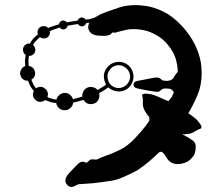

<svg xmlns="http://www.w3.org/2000/svg" viewBox="-20 -741 880 762"><path d="M764.6 -261.7Q779.3 -244.1 779.3 -238.3Q780.3 -232.4 777.3 -231.4Q775.4 -229.5 770.5 -228.5Q764.6 -226.6 762.7 -224.6Q759.8 -223.6 749 -216.8Q738.3 -210 721.7 -209Q715.8 -208 711.9 -208Q707 -208 702.1 -209Q713.9 -202.1 726.6 -195.3Q739.3 -187.5 746.1 -182.6Q756.8 -173.8 756.8 -159.2Q756.8 -144.5 752.9 -131.8Q749 -120.1 732.4 -105.5Q714.8 -90.8 685.5 -89.8Q656.2 -89.8 641.6 -114.3Q627 -137.7 620.1 -138.7Q613.3 -139.6 604.5 -129.9Q594.7 -120.1 572.3 -100.6Q549.8 -82 528.3 -67.4Q505.9 -53.7 464.8 -36.1Q449.2 -29.3 426.8 -24.4Q403.3 -20.5 379.9 -17.6Q345.7 -12.7 318.4 -11.7Q291 -9.8 291 -9.8Q291 -9.8 273.4 -1Q267.6 1 262.7 1Q252 1 243.2 -11.7Q231.4 -29.3 255.9 -55.7Q280.3 -82 291 -91.8Q302.7 -101.6 312.5 -98.6Q323.2 -94.7 323.2 -94.7Q323.2 -94.7 328.1 -98.6Q333 -103.5 336.9 -106.4Q340.8 -109.4 352.5 -108.4Q364.3 -106.4 370.1 -110.4Q377 -114.3 405.3 -125Q434.6 -134.8 468.8 -153.3Q480.5 -160.2 493.2 -170.9Q505.9 -181.6 517.6 -194.3Q540 -217.8 556.6 -239.3Q573.2 -261.7 573.2 -263.7Q573.2 -266.6 572.3 -269.5Q572.3 -272.5 573.2 -275.4Q569.3 -279.3 563.5 -287.1Q558.6 -293.9 553.7 -302.7Q545.9 -319.3 546.9 -331.1Q546.9 -343.8 546.9 -346.7Q546.9 -350.6 545.9 -355.5Q543.9 -360.4 543.9 -363.3Q543.9 -366.2 549.8 -368.2Q554.7 -371.1 578.1 -367.2Q585.9 -366.2 604.5 -358.4Q624 -350.6 647.5 -339.8Q648.4 -338.9 654.3 -346.7Q660.2 -353.5 662.1 -357.4Q664.1 -360.4 666 -365.2Q668 -369.1 669.9 -375Q668 -378.9 665 -381.8Q662.1 -384.8 659.2 -386.7Q653.3 -389.6 644.5 -389.6Q636.7 -389.6 630.9 -389.6Q625 -388.7 620.1 -384.8Q616.2 -379.9 609.4 -377Q602.5 -375 566.4 -381.8Q531.2 -388.7 531.2 -388.7Q516.6 -391.6 512.7 -396.5Q509.8 -402.3 509.8 -405.3Q509.8 -407.2 512.7 -413.1Q516.6 -418.9 531.2 -420.9Q531.2 -420.9 566.4 -427.7Q602.5 -435.5 609.4 -432.6Q616.2 -429.7 620.1 -425.8Q625 -420.9 630.9 -420.9Q636.7 -419.9 644.5 -419.9Q653.3 -420.9 659.2 -423.8Q668 -428.7 671.9 -437.5Q676.8 -446.3 679.7 -449.2Q680.7 -449.2 682.6 -452.1Q685.5 -455.1 685.5 -459Q684.6 -483.4 676.8 -509.8Q668 -536.1 647.5 -561.5Q626 -587.9 602.5 -600.6Q579.1 -614.3 555.7 -620.1Q511.7 -629.9 478.5 -622.1Q445.3 -614.3 443.4 -613.3Q440.4 -611.3 437.5 -611.3Q434.6 -610.4 431.6 -612.3Q428.7 -613.3 425.8 -611.3Q422.9 -609.4 419.9 -605.5Q416 -601.6 404.3 -599.6Q392.6 -597.7 370.1 -599.6Q356.4 -600.6 345.7 -606.4Q335.9 -613.3 332 -623Q329.1 -629.9 330.1 -636.7Q332 -644.5 333 -648.4Q333 -648.4 334 -649.4Q334 -650.4 335 -651.4Q334 -651.4 334 -651.4Q334 -651.4 333 -650.4Q331.1 -650.4 328.1 -650.4Q325.2 -649.4 322.3 -649.4Q320.3 -644.5 317.4 -641.6Q314.5 -638.7 309.6 -636.7Q303.7 -635.7 297.9 -637.7Q293 -639.6 290 -645.5Q280.3 -643.6 269.5 -642.6Q259.8 -640.6 248 -638.7Q248 -633.8 244.1 -629.9Q241.2 -626 236.3 -625Q230.5 -623 225.6 -625Q220.7 -627 216.8 -631.8Q207 -628.9 197.3 -625Q187.5 -622.1 177.7 -617.2Q179.7 -608.4 174.8 -599.6Q169.9 -591.8 160.2 -588.9Q154.3 -587.9 148.4 -588.9Q142.6 -589.8 138.7 -593.8Q132.8 -588.9 127 -583Q121.1 -577.1 116.2 -571.3Q115.2 -569.3 113.3 -566.4Q112.3 -564.5 111.3 -562.5Q113.3 -560.5 116.2 -556.6Q118.2 -553.7 119.1 -549.8Q122.1 -540 117.2 -531.2Q111.3 -522.5 101.6 -519.5Q100.6 -519.5 98.6 -519.5Q96.7 -519.5 94.7 -519.5Q93.8 -509.8 92.8 -500Q92.8 -490.2 93.8 -479.5Q101.6 -478.5 109.4 -472.7Q116.2 -466.8 118.2 -458Q121.1 -448.2 117.2 -438.5Q113.3 -429.7 104.5 -424.8Q108.4 -415 112.3 -406.2Q117.2 -397.5 123 -390.6Q129.9 -395.5 139.6 -396.5Q149.4 -396.5 157.2 -390.6Q166 -384.8 168.9 -375Q171.9 -365.2 168 -355.5Q175.8 -351.6 185.5 -349.6Q194.3 -346.7 204.1 -345.7Q206.1 -356.4 214.8 -363.3Q222.7 -371.1 234.4 -372.1Q247.1 -373 255.9 -366.2Q265.6 -359.4 269.5 -347.7Q279.3 -350.6 289.1 -352.5Q297.9 -355.5 306.6 -357.4Q305.7 -367.2 309.6 -375Q312.5 -383.8 320.3 -389.6Q331.1 -397.5 344.7 -395.5Q358.4 -394.5 367.2 -383.8Q377 -389.6 384.8 -394.5Q392.6 -399.4 397.5 -402.3Q399.4 -404.3 399.4 -406.2Q400.4 -407.2 399.4 -409.2Q397.5 -412.1 396.5 -415Q395.5 -418 394.5 -420.9Q387.7 -445.3 400.4 -466.8Q414.1 -488.3 438.5 -494.1Q460 -499 480.5 -488.3Q500 -476.6 506.8 -456.1Q514.6 -431.6 502.9 -409.2Q491.2 -386.7 466.8 -379.9Q452.1 -376 438.5 -379.9Q423.8 -382.8 413.1 -391.6Q412.1 -393.6 410.2 -393.6Q408.2 -393.6 407.2 -392.6Q401.4 -388.7 393.6 -382.8Q384.8 -377.9 373 -371.1Q376 -361.3 373 -351.6Q370.1 -340.8 361.3 -334Q349.6 -326.2 335 -328.1Q321.3 -330.1 313.5 -341.8Q312.5 -342.8 312.5 -342.8Q311.5 -343.8 311.5 -344.7Q301.8 -341.8 292 -338.9Q282.2 -336.9 271.5 -334Q271.5 -334 271.5 -334Q271.5 -334 270.5 -334Q269.5 -322.3 260.7 -313.5Q252 -304.7 239.3 -303.7Q225.6 -302.7 215.8 -310.5Q205.1 -319.3 203.1 -332Q191.4 -333 180.7 -335.9Q169.9 -339.8 159.2 -343.8Q152.3 -337.9 141.6 -336.9Q131.8 -335.9 124 -341.8Q114.3 -348.6 111.3 -359.4Q109.4 -370.1 114.3 -379.9Q106.4 -388.7 100.6 -398.4Q95.7 -409.2 90.8 -420.9Q81.1 -419.9 72.3 -425.8Q63.5 -431.6 61.5 -442.4Q59.6 -446.3 59.6 -450.2Q59.6 -457 63.5 -463.9Q68.4 -474.6 80.1 -478.5Q79.1 -490.2 79.1 -502Q80.1 -512.7 82 -523.4Q78.1 -525.4 75.2 -529.3Q73.2 -532.2 72.3 -537.1Q69.3 -546.9 74.2 -555.7Q79.1 -564.5 88.9 -567.4Q90.8 -567.4 93.8 -568.4Q95.7 -568.4 97.7 -567.4Q99.6 -570.3 101.6 -573.2Q103.5 -576.2 105.5 -579.1Q110.4 -586.9 117.2 -592.8Q123 -599.6 130.9 -604.5Q129.9 -605.5 129.9 -605.5Q129.9 -605.5 129.9 -606.4Q127 -616.2 131.8 -625Q136.7 -633.8 146.5 -636.7Q153.3 -637.7 160.2 -636.7Q167 -634.8 170.9 -629.9Q181.6 -634.8 192.4 -637.7Q203.1 -641.6 213.9 -644.5Q214.8 -649.4 217.8 -653.3Q220.7 -657.2 226.6 -659.2Q231.4 -660.2 237.3 -658.2Q242.2 -656.2 245.1 -652.3Q256.8 -654.3 267.6 -656.2Q278.3 -658.2 288.1 -659.2Q289.1 -663.1 292 -666Q295.9 -669.9 299.8 -670.9Q305.7 -672.9 311.5 -669.9Q317.4 -668 320.3 -663.1Q323.2 -663.1 326.2 -664.1Q328.1 -664.1 331.1 -664.1Q338.9 -666 345.7 -668Q352.5 -670.9 359.4 -672.9Q359.4 -672.9 360.4 -673.8Q362.3 -674.8 362.3 -674.8Q368.2 -678.7 375 -682.6Q381.8 -685.5 386.7 -687.5Q402.3 -694.3 455.1 -711.9Q483.4 -720.7 516.6 -720.7Q543 -720.7 573.2 -714.8Q608.4 -707 645.5 -685.5Q681.6 -663.1 716.8 -621.1Q747.1 -583 761.7 -545.9Q776.4 -509.8 779.3 -475.6Q780.3 -461.9 780.3 -449.2Q780.3 -402.3 763.7 -363.3Q742.2 -314.5 727.5 -292Q741.2 -282.2 751 -274.4Q760.7 -266.6 764.6 -261.7ZM433.6 -478.5Q419.9 -472.7 412.1 -459Q404.3 -445.3 407.2 -430.7Q410.2 -408.2 428.7 -397.5Q448.2 -386.7 468.8 -395.5Q482.4 -401.4 490.2 -415Q498 -427.7 496.1 -443.4Q492.2 -464.8 473.6 -475.6Q454.1 -487.3 433.6 -478.5Z"/></svg>

Font: No Time for a New Roman
Style: XXL
Weight: 400
Monospace: yes
Designer: Arthur Shnapir
Foundry: Arthur Shnapir
Version: Version_01